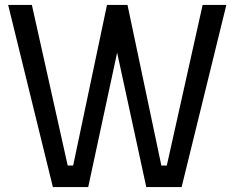

<svg xmlns="http://www.w3.org/2000/svg" viewBox="-20 -757 949 777"><path d="M194 0 13 -737H109L254 -87H276L413 -737H496L633 -87H655L800 -737H896L715 0H572L454 -544L337 0Z"/></svg>

Font: Tomorrow
Style: Regular
Weight: 400
Designer: Tony de Marco, Monica Rizzolli
Foundry: Just in Type
Version: Version 2.002